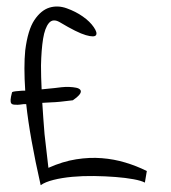

<svg xmlns="http://www.w3.org/2000/svg" viewBox="-20 -575 519 583"><path d="M16.6 -294.9Q17.6 -295.9 21.5 -296.9Q25.4 -297.9 38.1 -298.8Q44.9 -299.8 56.6 -299.8Q51.8 -373 56.6 -421.9Q64.5 -484.4 84.5 -514.2Q104.5 -543.9 129.9 -551.8Q155.3 -559.6 182.6 -549.8Q210 -540 231.4 -524.9Q252.9 -509.8 264.6 -492.7Q276.4 -475.6 271.5 -468.3Q266.6 -460.9 240.7 -468.3Q214.8 -475.6 161.1 -507.8Q140.6 -519.5 128.4 -504.9Q116.2 -490.2 110.8 -457Q105.5 -423.8 104.5 -376Q104.5 -341.8 106.4 -303.7Q123 -305.7 145.5 -307.6Q154.3 -308.6 166.5 -310.1Q178.7 -311.5 190.4 -311Q202.1 -310.5 211.4 -308.6Q220.7 -306.6 224.1 -301.8Q227.5 -296.9 222.7 -289.6Q217.8 -282.2 201.2 -270.5Q177.7 -267.6 163.1 -266.1Q148.4 -264.6 135.3 -264.2Q122.1 -263.7 108.4 -262.7Q111.3 -215.8 115.2 -168Q121.1 -113.3 127 -65.4Q170.9 -85 211.4 -91.3Q252 -97.7 289.1 -94.7Q326.2 -91.8 360.4 -81.5Q394.5 -71.3 425.8 -55.7L419.9 -20.5Q409.2 -26.4 385.3 -30.8Q361.3 -35.2 330.6 -37.6Q299.8 -40 265.6 -40.5Q231.4 -41 199.7 -38.1Q168 -35.2 142.6 -28.8Q117.2 -22.5 103.5 -12.7Q70.3 -159.2 59.6 -258.8Q56.6 -258.8 51.8 -258.8Q45.9 -257.8 40 -257.3Q34.2 -256.8 33.2 -256.8Q27.3 -256.8 22 -257.3Q16.6 -257.8 14.2 -261.2Q11.7 -264.6 12.2 -272.5Q12.7 -280.3 16.6 -294.9Z"/></svg>

Font: Annie Use Your Telescope
Style: Regular
Weight: 400
Version: Version 1.003 2001